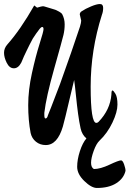

<svg xmlns="http://www.w3.org/2000/svg" viewBox="-20 -721 643 953"><path d="M486 -648Q430 -472 430 -291.5Q430 -111 458 -111Q464 -111 469 -116Q527 -176 533 -252Q533 -272 538 -272Q543 -272 553 -255.5Q563 -239 563 -202Q563 -165 538 -112.5Q513 -60 474 -23Q458 -8 445 28Q432 64 432 87Q432 110 446 118Q478 118 523.5 96.5Q569 75 581 75Q589 75 596 95Q603 115 603 127Q594 165 557 188.5Q520 212 461 212Q434 212 398.5 177.5Q363 143 363 107Q363 71 376.5 29.5Q390 -12 409 -34Q387 -52 380 -84Q373 -116 367.5 -156.5Q362 -197 357 -247Q352 -297 348 -324Q341 -297 322 -215Q303 -133 292 -93Q265 -1 207 -1Q179 -1 158.5 -17.5Q138 -34 132 -61Q120 -124 120 -199Q120 -274 138.5 -358Q157 -442 176.5 -503.5Q196 -565 196 -576Q196 -587 190 -587Q184 -587 177 -578Q170 -569 159.5 -554.5Q149 -540 142.5 -529Q136 -518 126.5 -498.5Q117 -479 113 -471Q98 -441 86 -411Q71 -382 49 -382Q27 -382 13.5 -409Q0 -436 0 -459Q0 -482 17 -501Q81 -573 150 -694L164 -683Q187 -690 192.5 -690Q198 -690 205 -687.5Q212 -685 230 -680Q248 -675 254.5 -672.5Q261 -670 273 -663.5Q285 -657 289 -650Q301 -627 301 -600Q301 -573 295 -547.5Q289 -522 249 -380.5Q209 -239 200 -161V-150Q200 -133 206 -133Q214 -133 218 -149Q222 -157 278 -304Q339 -474 377 -589Q383 -609 383 -619L376 -649Q376 -660 387 -666Q403 -677 431.5 -689Q460 -701 476 -701Q492 -701 492 -682Q492 -663 486 -648Z"/></svg>

Font: Devonshire
Style: Regular
Weight: 400
Designer: Astigmatic (AOETI)
Foundry: Astigmatic (AOETI)
Version: Version 1.001